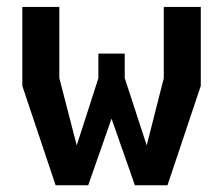

<svg xmlns="http://www.w3.org/2000/svg" viewBox="-20 -548 660 568"><path d="M144.5 0H241L310 -197L379 0H475.5L574 -294V-527.5H464.5V-316.5L414 -118L349 -317V-389.5H271V-316.5L207 -118L155.5 -317V-527.5H46V-294Z"/></svg>

Font: Monaspace Krypton SemiBold
Style: Regular
Weight: 600
Designer: Riley Cran & the Lettermatic Team
Foundry: Lettermatic
Version: Version 1.200 (Monaspace Krypton)